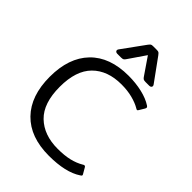

<svg xmlns="http://www.w3.org/2000/svg" viewBox="-265 -1063 1206 1206"><g transform="rotate(45 338.0 -460.0)"><path d="M227 -756Q227 -762 231 -767L339 -916Q348 -928 353 -931.5Q358 -935 370 -935H404Q416 -935 421 -931.5Q426 -928 435 -916L543 -767Q547 -762 547 -756Q547 -750 542 -746Q537 -742 529 -742H496Q482 -742 476 -746Q470 -750 463 -761L387 -872L311 -761Q304 -750 298 -746Q292 -742 278 -742H245Q237 -742 232 -746Q227 -750 227 -756ZM47 -340Q47 -509 137 -602Q227 -695 393 -695Q457 -695 513 -682Q569 -669 607 -644Q615 -639 615 -633Q615 -629 612 -623L591 -588Q587 -580 582 -580Q577 -580 572 -584Q542 -602 498 -613.5Q454 -625 400 -625Q277 -625 206.5 -554.5Q136 -484 136 -340Q136 -194 208 -124.5Q280 -55 402 -55Q462 -55 506 -65.5Q550 -76 585 -97Q590 -101 596 -101Q601 -101 605 -94L627 -56Q630 -52 630 -48Q630 -45 627.5 -42.5Q625 -40 620 -37Q542 15 394 15Q228 15 137.5 -78Q47 -171 47 -340Z"/></g></svg>

Font: Mitr Light
Style: Regular
Weight: 300
Designer: Thanarat Vachiruckul
Foundry: Cadson Demak
Version: Version 1.002